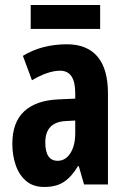

<svg xmlns="http://www.w3.org/2000/svg" viewBox="-20 -733 504 763"><path d="M246 -557Q326 -557 367.5 -508Q409 -459 409 -362V0H314L293 -73H290Q265 -31 234.5 -10.5Q204 10 156 10Q111 10 83 -14.5Q55 -39 42 -78Q29 -117 29 -161Q29 -247 76 -290.5Q123 -334 211 -338L279 -341V-363Q279 -452 219 -452Q171 -452 107 -414L71 -511Q146 -557 246 -557ZM242 -252Q160 -248 160 -167Q160 -94 209 -94Q240 -94 259.5 -124Q279 -154 279 -204V-254ZM378 -713V-618H102V-713Z"/></svg>

Font: Noto Sans Thai ExtCond
Style: Bold
Weight: 700
Width: 2
Designer: Monotype Design Team
Foundry: Monotype Imaging Inc.
Version: Version 2.002; ttfautohint (v1.8.4.7-5d5b)